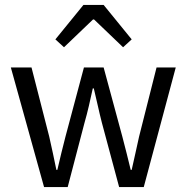

<svg xmlns="http://www.w3.org/2000/svg" viewBox="-20 -760 758 780"><path d="M159 0 24 -486H108L180 -205Q188 -170 195 -137Q202 -104 209 -70H213Q221 -104 229 -137.5Q237 -171 246 -205L321 -486H401L477 -205Q486 -170 494.5 -137Q503 -104 511 -70H515Q523 -104 530 -137Q537 -170 545 -205L616 -486H694L564 0H464L394 -261Q385 -296 377.5 -330Q370 -364 361 -401H357Q349 -364 341 -329.5Q333 -295 323 -260L255 0ZM205 -600 319 -740H401L515 -600L480 -568L362 -681H358L240 -568Z"/></svg>

Font: Giro Regular
Style: Regular
Weight: 400
Designer: Paul D. Hunt
Foundry: Adobe Systems Incorporated
Version: Version 1.000;PS 1.0;hotconv 1.0.88;makeotf.lib2.5.647800